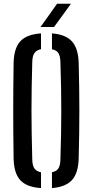

<svg xmlns="http://www.w3.org/2000/svg" viewBox="-20 -982 487 1009"><path d="M195.5 6.5Q120 1.5 86.5 -35.2Q53 -72 51.5 -149.5Q50.5 -220.5 50 -282Q49.5 -343.5 49.5 -401.8Q49.5 -460 50 -520.8Q50.5 -581.5 51.5 -650.5Q53 -728 86.5 -764.8Q120 -801.5 195.5 -806.5V-723.5Q171 -718.5 160.5 -702.5Q150 -686.5 149.5 -654.5Q147.5 -584.5 146.5 -523Q145.5 -461.5 145.5 -402.5Q145.5 -343.5 146.5 -281Q147.5 -218.5 149.5 -145.5Q150 -113 160.5 -97.2Q171 -81.5 195.5 -76.5ZM253 6.5V-77Q277.5 -81.5 287.2 -97.5Q297 -113.5 297.5 -145.5Q300 -217 301 -279Q302 -341 302 -399.8Q302 -458.5 301 -520.8Q300 -583 297.5 -654.5Q297 -686.5 287.2 -702.5Q277.5 -718.5 253 -723V-806.5Q325.5 -801 358.5 -764Q391.5 -727 393.5 -650.5Q395.5 -581.5 396.2 -520.8Q397 -460 397 -401.5Q397 -343 396.2 -281.8Q395.5 -220.5 393.5 -149.5Q391.5 -72.5 358.5 -36Q325.5 0.5 253 6.5ZM193 -840 280 -962.5H353L264 -840Z"/></svg>

Font: Big Shoulders Stencil Text Thin SemiBold
Style: Regular
Weight: 600
Version: Version 2.001